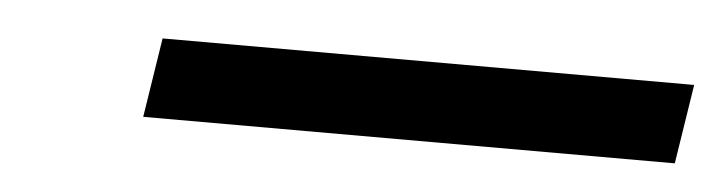

<svg xmlns="http://www.w3.org/2000/svg" viewBox="-23 -363 583 154"><g transform="rotate(5 268.0 -286.0)"><path d="M94 -254H522L532 -318H104Z"/></g></svg>

Font: Charger Static
Style: Obl
Weight: 1000
Designer: Jasper
Foundry: KineticPlasma Fonts/Cannot Into Space Fonts
Version: Version 1.1